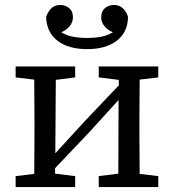

<svg xmlns="http://www.w3.org/2000/svg" viewBox="-20 -754 701 774"><path d="M378 -442V-486H618V-442L543 -433Q543 -394 542.5 -350.5Q542 -307 542 -271V-215Q542 -179 542.5 -135.5Q543 -92 543 -53L618 -44V0H378V-44L457 -54L458 -351L338 -219L202 -76V-54L283 -44V0H43V-44L118 -53Q118 -91 118.5 -135Q119 -179 119 -215V-271Q119 -307 118.5 -351Q118 -395 118 -433L43 -442V-486H283V-442L205 -432L203 -136L324 -268L459 -410V-432ZM331 -556Q255 -556 211.5 -590Q168 -624 166 -685Q171 -703 185 -718.5Q199 -734 223 -734Q243 -734 258.5 -721.5Q274 -709 274 -684Q274 -664 260.5 -648Q247 -632 227 -624Q248 -611 274 -606Q300 -601 331 -601Q363 -601 388.5 -606Q414 -611 435 -624Q415 -632 401.5 -648Q388 -664 388 -684Q388 -709 403.5 -721.5Q419 -734 439 -734Q463 -734 477.5 -718.5Q492 -703 496 -685Q495 -624 451 -590Q407 -556 331 -556Z"/></svg>

Font: Source Serif 4 SmText
Style: Regular
Weight: 400
Designer: Frank Grießhammer
Foundry: Adobe
Version: Version 4.005;hotconv 1.1.0;makeotfexe 2.6.0